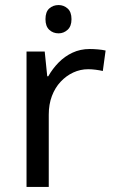

<svg xmlns="http://www.w3.org/2000/svg" viewBox="-20 -740 453 760"><path d="M212 -720Q232 -720 247.5 -706.5Q263 -693 263 -664Q263 -636 247.5 -622Q232 -608 212 -608Q190 -608 175 -622Q160 -636 160 -664Q160 -693 175 -706.5Q190 -720 212 -720ZM335 -546Q350 -546 367.5 -544.5Q385 -543 398 -540L387 -459Q374 -462 358.5 -464Q343 -466 329 -466Q298 -466 270 -453Q242 -440 220 -416.5Q198 -393 185.5 -360Q173 -327 173 -286V0H85V-536H157L167 -438H171Q188 -468 212 -492.5Q236 -517 267 -531.5Q298 -546 335 -546Z"/></svg>

Font: korean115
Style: Regular
Weight: 400
Designer: Monotype Design Team
Foundry: Monotype Imaging Inc.
Version: Version 2.013